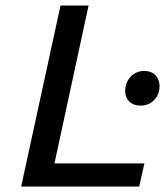

<svg xmlns="http://www.w3.org/2000/svg" viewBox="-20 -678 600 698"><path d="M505 -84 486 0H57L200 -658H302L178 -84ZM435 -348Q435 -378 455 -399Q475 -420 504 -420Q530 -420 545 -404.5Q560 -389 560 -365Q560 -334 540 -314Q520 -294 491 -294Q465 -294 450 -309Q435 -324 435 -348Z"/></svg>

Font: Ysabeau Semibold
Style: Italic
Weight: 600
Italic angle: -12°
Designer: Christian Thalmann (Catharsis Fonts)
Version: Version 0.003